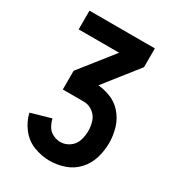

<svg xmlns="http://www.w3.org/2000/svg" viewBox="-178 -838 855 941"><g transform="rotate(30 250.0 -367.5)"><path d="M248 0Q202 0 158 -17Q114 -34 84.5 -72Q55 -110 45 -155L157 -187Q162 -165 173.5 -145.5Q185 -126 205.5 -116Q226 -106 248 -106Q276 -106 299.5 -123Q323 -140 331.5 -167Q340 -194 340 -221.5Q340 -249 331.5 -275Q323 -301 300 -318Q277 -335 250 -335H130V-441L279 -629H50V-735H420V-629L271 -440Q303 -437 334 -426Q375 -412 404 -379.5Q433 -347 445.5 -305.5Q458 -264 458 -221Q458 -178 445.5 -136Q433 -94 403.5 -61.5Q374 -29 332.5 -14.5Q291 0 248 0Z"/></g></svg>

Font: Iosevka SS01
Style: Bold
Weight: 700
Monospace: yes
Designer: Belleve Invis
Foundry: Belleve Invis
Version: 2.3.3; ttfautohint (v1.8.3)